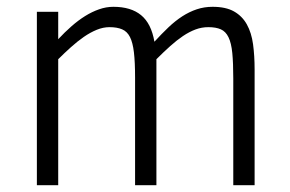

<svg xmlns="http://www.w3.org/2000/svg" viewBox="-20 -547 857 567"><path d="M668.9 0V-314.9Q668.9 -360.8 666 -390.4Q663.1 -419.9 654.8 -437Q646.5 -454.1 632.1 -460.4Q617.7 -466.8 595.2 -466.8Q575.7 -466.8 557.4 -460Q539.1 -453.1 520.5 -440.7Q502 -428.2 482.7 -410.9Q463.4 -393.6 441.9 -372.1V0H378.9V-317.9Q378.9 -363.3 375.5 -392.3Q372.1 -421.4 363.8 -437.7Q355.5 -454.1 340.6 -460.4Q325.7 -466.8 303.2 -466.8Q284.7 -466.8 265.6 -459Q246.6 -451.2 227.5 -438Q208.5 -424.8 189.5 -407.7Q170.4 -390.6 151.9 -372.1V0H88.9V-512.2H151.9V-431.2Q170.9 -451.7 190.9 -469.2Q210.9 -486.8 231.2 -499.5Q251.5 -512.2 272.5 -519.5Q293.5 -526.9 314.9 -526.9Q366.7 -526.9 396.7 -502.2Q426.8 -477.5 436 -423.8Q457.5 -447.3 477.5 -466.3Q497.6 -485.4 518.3 -498.8Q539.1 -512.2 561 -519.5Q583 -526.9 607.9 -526.9Q647 -526.9 671.1 -513.2Q695.3 -499.5 709 -474.9Q722.7 -450.2 727.3 -416.3Q731.9 -382.3 731.9 -341.8V0Z"/></svg>

Font: Clear Sans Light
Style: Regular
Weight: 300
Foundry: Intel Corporation
Version: Version 1.00